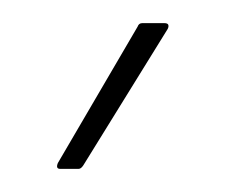

<svg xmlns="http://www.w3.org/2000/svg" viewBox="-20 -707 195 166"><path d="M32 -561Q28 -561 30 -566L99 -684Q100 -687 103 -687H122Q125 -687 125.5 -685.5Q126 -684 125 -682L52 -564Q50 -561 48 -561Z"/></svg>

Font: Sofia Sans Thin
Style: Regular
Weight: 250
Designer: Botio Nikoltchev, Ani Petrova
Foundry: lettersoup
Version: Version 4.101